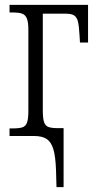

<svg xmlns="http://www.w3.org/2000/svg" viewBox="-20 -556 395 785"><path d="M209 139Q207 83 198 53.5Q189 24 170.5 12Q152 0 119 0H19V-31H31Q59 -31 72 -35.5Q85 -40 90.5 -55Q96 -70 96 -102V-433Q96 -465 90 -480Q84 -495 71 -500Q58 -505 31 -505H19V-536H340V-382H307L305 -414Q303 -451 298.5 -468.5Q294 -486 283 -493Q272 -500 250 -500H155V-106Q155 -72 160 -57Q165 -42 177.5 -37Q190 -32 219 -32H240V209H211Z"/></svg>

Font: Noto Serif CondLight
Style: Regular
Weight: 300
Width: 3
Designer: Monotype Design Team
Foundry: Monotype Imaging Inc.
Version: Version 1.001